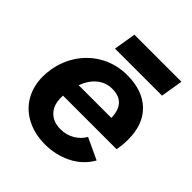

<svg xmlns="http://www.w3.org/2000/svg" viewBox="-190 -801 938 938"><g transform="rotate(45 279.5 -332.0)"><path d="M28 -214Q28 -241 32 -265Q44 -338 84 -394Q124 -450 184 -481Q244 -512 315 -512Q421 -512 481 -454.5Q541 -397 541 -292Q541 -255 534 -219H164Q160 -159 189.5 -126.5Q219 -94 271 -94Q311 -94 343.5 -113Q376 -132 393 -163L504 -111Q469 -50 406 -19Q343 12 271 12Q199 12 143.5 -16.5Q88 -45 58 -96.5Q28 -148 28 -214ZM408 -309Q405 -413 311 -413Q267 -413 233.5 -385.5Q200 -358 182 -309ZM200 -676H525L506 -561H181Z"/></g></svg>

Font: Oak Sans
Style: Bold Italic
Weight: 700
Italic angle: -9.5°
Foundry: Erik Kennedy, Walven
Version: Version 1.000